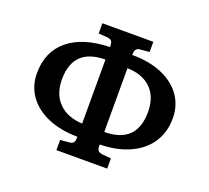

<svg xmlns="http://www.w3.org/2000/svg" viewBox="-128 -889 1177 1080"><g transform="rotate(20 461.0 -349.5)"><path d="M310 30V-31L367 -36Q382 -38 388.5 -47Q395 -56 395 -76V-81Q293 -82 217.5 -114.5Q142 -147 100.5 -205Q59 -263 59 -340Q59 -469 147 -541.5Q235 -614 395 -618V-622Q395 -644 388 -653Q381 -662 363 -664L309 -668V-729H614V-668L556 -663Q528 -660 528 -624V-619Q630 -619 705.5 -587Q781 -555 822.5 -497Q864 -439 864 -362Q864 -278 823.5 -216.5Q783 -155 707.5 -120Q632 -85 528 -83V-75Q528 -55 535 -47Q542 -39 559 -36L614 -31V30ZM395 -160V-543Q203 -542 203 -355Q203 -267 254 -215.5Q305 -164 395 -160ZM528 -158Q721 -159 721 -347Q721 -437 670.5 -487Q620 -537 528 -540Z"/></g></svg>

Font: Literata 7pt SemiBold
Style: Regular
Weight: 600
Designer: Latin by Veronika Burian and Jose Scaglione. Greek by Irene Vlachou. Cyrillic by Vera Evstafieva.
Foundry: TypeTogether
Version: Version 3.002